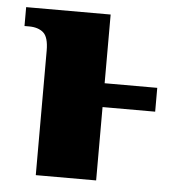

<svg xmlns="http://www.w3.org/2000/svg" viewBox="-44 -577 557 618"><g transform="rotate(5 234.5 -268.0)"><path d="M94 -402Q94 -446 77 -460.5Q60 -475 31 -475H16V-536H289V-314H459V-237H289V0H94Z"/></g></svg>

Font: Noto Serif Black
Style: Regular
Weight: 900
Designer: Monotype Design Team
Foundry: Monotype Imaging Inc.
Version: Version 2.014; ttfautohint (v1.8.4.7-5d5b)